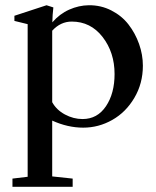

<svg xmlns="http://www.w3.org/2000/svg" viewBox="-20 -473 593 729"><path d="M27.3 236.3V205.1L85 198.2V-381.3L34.7 -393.6V-413.1L156.7 -453.1L182.6 -444.8Q179.2 -417 178.7 -388.2Q206.5 -420.4 242.9 -436.5Q279.3 -452.6 316.9 -453.1Q363.3 -453.6 402.8 -433.3Q442.4 -413.1 468 -379.9Q493.7 -346.7 508.1 -305.9Q522.5 -265.1 522.5 -223.6Q522.5 -156.2 490.2 -101.6Q458 -46.9 406.2 -17.6Q354.5 11.7 295.9 11.7Q237.3 11.7 178.2 -15.1V196.8L255.9 205.1V236.3ZM252.4 -391.1Q210 -391.1 178.2 -356.4V-85Q194.3 -55.7 226.6 -38.3Q258.8 -21 293.5 -21Q349.6 -21 382.3 -69.6Q415 -118.2 415 -191.9Q415 -273.9 369.6 -332.5Q324.2 -391.1 252.4 -391.1Z"/></svg>

Font: Elstob 10pt Medium
Style: Regular
Weight: 500
Designer: Peter S. Baker
Version: Version 1.015